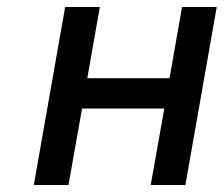

<svg xmlns="http://www.w3.org/2000/svg" viewBox="-20 -531 642 551"><path d="M77 0 167 -511H266.5L230.5 -306.5H466.5L502.5 -511H602L512 0H412.5L451.5 -219.5H215.5L176.5 0Z"/></svg>

Font: Overpass Medium
Style: Italic
Weight: 500
Italic angle: -10°
Designer: Delve Withrington, Dave Bailey, Thomas Jockin
Foundry: Delve Fonts LLC
Version: Version 4.000